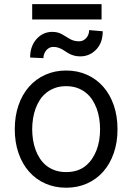

<svg xmlns="http://www.w3.org/2000/svg" viewBox="-20 -892 637 924"><path d="M51.1 -269.9Q51.1 -333.5 69.1 -385.5Q87 -437.5 119.7 -474.6Q152.3 -511.7 197.8 -532.1Q243.3 -552.6 298.3 -552.6Q353.3 -552.6 398.8 -532.1Q444.2 -511.7 476.9 -474.6Q509.6 -437.5 527.5 -385.5Q545.5 -333.5 545.5 -269.9Q545.5 -207 527.5 -155.2Q509.6 -103.3 476.9 -66.2Q444.2 -29.1 398.8 -8.9Q353.3 11.4 298.3 11.4Q243.3 11.4 197.8 -8.9Q152.3 -29.1 119.7 -66.2Q87 -103.3 69.1 -155.2Q51.1 -207 51.1 -269.9ZM298.3 -63.9Q354.4 -63.9 390.6 -92.7Q408.7 -107.2 422.1 -126.4Q435.4 -145.6 444.2 -168.3Q453.1 -191.1 457.4 -216.8Q461.6 -242.5 461.6 -269.9Q461.6 -295.5 457.7 -320.7Q453.8 -345.9 445.5 -368.8Q437.1 -391.7 424.2 -411.6Q411.2 -431.5 393.1 -446Q375 -460.6 351.4 -468.9Q327.8 -477.3 298.3 -477.3Q269.2 -477.3 245.9 -469.1Q222.7 -460.9 204.4 -446.7Q186.1 -432.5 172.9 -412.8Q159.8 -393.1 151.5 -370.2Q143.1 -347.3 139 -321.7Q134.9 -296.2 134.9 -269.9Q134.9 -244.7 138.8 -219.5Q142.8 -194.2 151.1 -171.3Q159.4 -148.4 172.4 -128.7Q185.4 -109 203.5 -94.6Q221.6 -80.3 245.2 -72.1Q268.8 -63.9 298.3 -63.9ZM155.9 -704.2Q186.8 -738.6 231.5 -738.6Q258.2 -738.6 278.1 -727.3Q287.6 -721.6 297.2 -715.9Q306.8 -710.2 316.4 -704.5Q335.2 -693.2 360.8 -693.2Q371.1 -693.2 379.8 -697.4Q388.5 -701.7 395.1 -709Q401.6 -716.3 405.4 -726.2Q409.1 -736.2 409.1 -747.2L474.4 -741.5Q474.4 -686.1 442.8 -653.4Q411.2 -620.7 366.5 -620.7Q349.8 -620.7 337.5 -624.1Q325.3 -627.5 315.3 -632.5Q305.4 -637.4 296.9 -643.5Q288.4 -649.5 279.3 -654.5Q270.2 -659.4 259.9 -662.8Q249.6 -666.2 235.8 -666.2Q225.1 -666.2 216.6 -661.4Q208.1 -656.6 201.9 -649Q195.7 -641.3 192.3 -631.6Q188.9 -621.8 188.9 -612.2L125 -615.1Q125 -669.7 155.9 -704.2ZM468.8 -872.2V-798.3H134.9V-872.2Z"/></svg>

Font: Inter P
Style: Regular
Weight: 400
Designer: Rasmus Andersson
Foundry: rsms
Version: Version 3.018;git-588b23468